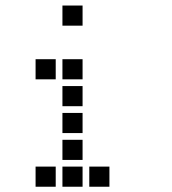

<svg xmlns="http://www.w3.org/2000/svg" viewBox="-20 -708 640 715"><path d="M213.5 -687.5Q212.5 -687.5 212.5 -687.5Q212.5 -687.5 212.5 -686.5V-613.5Q212.5 -612.5 212.5 -612.5Q212.5 -612.5 213.5 -612.5H286.5Q287.5 -612.5 287.5 -612.5Q287.5 -612.5 287.5 -613.5V-686.5Q287.5 -687.5 287.5 -687.5Q287.5 -687.5 286.5 -687.5ZM113.5 -487.5Q112.5 -487.5 112.5 -487.5Q112.5 -487.5 112.5 -486.5V-413.5Q112.5 -412.5 112.5 -412.5Q112.5 -412.5 113.5 -412.5H186.5Q187.5 -412.5 187.5 -412.5Q187.5 -412.5 187.5 -413.5V-486.5Q187.5 -487.5 187.5 -487.5Q187.5 -487.5 186.5 -487.5ZM213.5 -487.5Q212.5 -487.5 212.5 -487.5Q212.5 -487.5 212.5 -486.5V-413.5Q212.5 -412.5 212.5 -412.5Q212.5 -412.5 213.5 -412.5H286.5Q287.5 -412.5 287.5 -412.5Q287.5 -412.5 287.5 -413.5V-486.5Q287.5 -487.5 287.5 -487.5Q287.5 -487.5 286.5 -487.5ZM213.5 -387.5Q212.5 -387.5 212.5 -387.5Q212.5 -387.5 212.5 -386.5V-313.5Q212.5 -312.5 212.5 -312.5Q212.5 -312.5 213.5 -312.5H286.5Q287.5 -312.5 287.5 -312.5Q287.5 -312.5 287.5 -313.5V-386.5Q287.5 -387.5 287.5 -387.5Q287.5 -387.5 286.5 -387.5ZM213.5 -287.5Q212.5 -287.5 212.5 -287.5Q212.5 -287.5 212.5 -286.5V-213.5Q212.5 -212.5 212.5 -212.5Q212.5 -212.5 213.5 -212.5H286.5Q287.5 -212.5 287.5 -212.5Q287.5 -212.5 287.5 -213.5V-286.5Q287.5 -287.5 287.5 -287.5Q287.5 -287.5 286.5 -287.5ZM213.5 -187.5Q212.5 -187.5 212.5 -187.5Q212.5 -187.5 212.5 -186.5V-113.5Q212.5 -112.5 212.5 -112.5Q212.5 -112.5 213.5 -112.5H286.5Q287.5 -112.5 287.5 -112.5Q287.5 -112.5 287.5 -113.5V-186.5Q287.5 -187.5 287.5 -187.5Q287.5 -187.5 286.5 -187.5ZM113.5 -87.5Q112.5 -87.5 112.5 -87.5Q112.5 -87.5 112.5 -86.5V-13.5Q112.5 -12.5 112.5 -12.5Q112.5 -12.5 113.5 -12.5H186.5Q187.5 -12.5 187.5 -12.5Q187.5 -12.5 187.5 -13.5V-86.5Q187.5 -87.5 187.5 -87.5Q187.5 -87.5 186.5 -87.5ZM213.5 -87.5Q212.5 -87.5 212.5 -87.5Q212.5 -87.5 212.5 -86.5V-13.5Q212.5 -12.5 212.5 -12.5Q212.5 -12.5 213.5 -12.5H286.5Q287.5 -12.5 287.5 -12.5Q287.5 -12.5 287.5 -13.5V-86.5Q287.5 -87.5 287.5 -87.5Q287.5 -87.5 286.5 -87.5ZM313.5 -87.5Q312.5 -87.5 312.5 -87.5Q312.5 -87.5 312.5 -86.5V-13.5Q312.5 -12.5 312.5 -12.5Q312.5 -12.5 313.5 -12.5H386.5Q387.5 -12.5 387.5 -12.5Q387.5 -12.5 387.5 -13.5V-86.5Q387.5 -87.5 387.5 -87.5Q387.5 -87.5 386.5 -87.5Z"/></svg>

Font: Doto Black
Style: Regular
Weight: 900
Monospace: yes
Version: Version 1.000